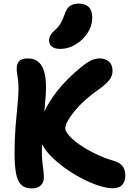

<svg xmlns="http://www.w3.org/2000/svg" viewBox="-20 -1036 722 1068"><path d="M605 11Q576 11 534 -2Q492 -15 446 -38Q400 -61 356 -91Q312 -121 275.5 -155.5Q239 -190 218 -226Q197 -262 197 -295Q197 -344 218 -395.5Q239 -447 274.5 -497.5Q310 -548 354 -592.5Q398 -637 442 -671Q471 -694 492.5 -702.5Q514 -711 534 -711Q566 -711 586 -693.5Q606 -676 606 -642Q606 -614 588.5 -591.5Q571 -569 533 -541Q494 -515 459.5 -484.5Q425 -454 399 -423Q373 -392 358 -365.5Q343 -339 343 -321Q343 -306 365 -281Q387 -256 425 -230Q463 -204 511 -180.5Q559 -157 611 -142Q646 -132 661.5 -112Q677 -92 677 -60Q677 -28 660.5 -8.5Q644 11 605 11ZM157 12Q120 12 99 -7Q78 -26 69.5 -70Q61 -114 61 -187Q61 -264 66.5 -332Q72 -400 77.5 -453.5Q83 -507 83 -540Q83 -571 80.5 -590.5Q78 -610 75.5 -624.5Q73 -639 73 -655Q73 -682 87 -696.5Q101 -711 134 -711Q168 -711 188.5 -695.5Q209 -680 219 -656Q229 -632 232.5 -604Q236 -576 236 -552Q236 -509 230 -452.5Q224 -396 218.5 -331Q213 -266 213 -199Q213 -169 214.5 -148Q216 -127 218.5 -111Q221 -95 222.5 -80Q224 -65 224 -49Q224 -20 206 -4Q188 12 157 12ZM315 -764Q284 -764 268.5 -777Q253 -790 253 -811Q253 -827 261 -840.5Q269 -854 286 -869Q308 -889 319 -909Q330 -929 340 -958Q352 -992 371 -1004Q390 -1016 417 -1016Q454 -1016 473.5 -997Q493 -978 493 -938Q493 -892 467 -852.5Q441 -813 400.5 -788.5Q360 -764 315 -764Z"/></svg>

Font: Shantell Sans
Style: Bold
Weight: 700
Designer: Stephen Nixon, Anya Danilova, Shantell Martin
Foundry: Arrow Type
Version: Version 1.011;[c5ecc13dd]